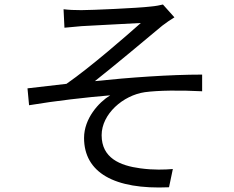

<svg xmlns="http://www.w3.org/2000/svg" viewBox="-20 -788 1040 852"><path d="M262 -747 266 -665C287 -667 317 -670 342 -672C385 -675 561 -683 605 -686C542 -630 383 -491 275 -416C224 -410 156 -402 102 -396L109 -321C229 -341 362 -356 469 -365C418 -334 353 -262 353 -176C353 -23 486 54 730 43L747 -38C711 -35 662 -33 603 -41C512 -53 431 -87 431 -188C431 -282 526 -365 623 -379C683 -387 779 -388 877 -383V-457C733 -457 553 -444 401 -428C481 -491 626 -612 700 -674C714 -685 740 -703 754 -711L703 -768C691 -765 672 -761 649 -759C591 -752 385 -743 341 -743C311 -743 286 -744 262 -747Z"/></svg>

Font: Microsoft YaHei
Style: Regular
Weight: 400
Designer: Ryoko NISHIZUKA 西塚涼子 (kana, bopomofo & ideographs); Paul D. Hunt (Latin, Greek & Cyrillic); Sandoll Communications 산돌커뮤니
Foundry: Adobe
Version: Version 2.001;hotconv 1.0.111;makeotfexe 2.5.65597